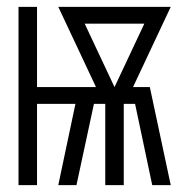

<svg xmlns="http://www.w3.org/2000/svg" viewBox="-20 -540 540 560"><path d="M34 0V-520H88V-286H260L150 -520H478L368 -286H417L478 0H424L374 -237H341V0H287V-237H254L203 0H150L200 -237H88V0ZM314 -286 401 -471H227Z"/></svg>

Font: Iosevka Fixed Light
Style: Regular
Weight: 300
Monospace: yes
Designer: Belleve Invis
Foundry: Belleve Invis
Version: Version 32.3.0